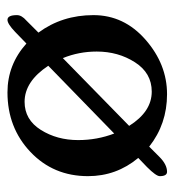

<svg xmlns="http://www.w3.org/2000/svg" viewBox="4 -474 478 527"><g transform="rotate(90 243.5 -211.0)"><path d="M161 -104Q204 -39 260 -39Q309 -39 337 -83.5Q365 -128 365 -186Q365 -238 347 -285ZM140 -144 326 -326Q287 -388 232 -388Q181 -388 151.5 -342Q122 -296 122 -237Q122 -188 140 -144ZM383 -381 411 -409Q432 -430 452 -430Q464 -430 464 -410Q464 -400 439 -375L414 -351Q464 -291 464 -213Q464 -118 397.5 -55Q331 8 234 8Q158 8 100 -44L68 -13Q46 8 35 8Q22 8 22 -18Q22 -31 37 -44L70 -77Q22 -142 22 -228Q22 -312 89.5 -371Q157 -430 239 -430Q321 -430 383 -381Z"/></g></svg>

Font: EB Garamond 08
Style: Regular
Weight: 400
Version: Version 0.016 ; ttfautohint (v1.5)